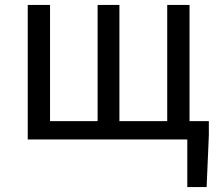

<svg xmlns="http://www.w3.org/2000/svg" viewBox="-20 -563 885 775"><path d="M745 -74V-543H655V-74H462V-543H374V-74H182V-543H92V0H736V192H814L823 -17V-74Z"/></svg>

Font: Spoqa Han Sans Neo Regular
Style: Regular
Weight: 400
Designer: [Spoqa Han Sans Neo] Dong-huui Kim  Younghwa Kang  Yujin Lee  [Noto Sans] Ryoko NISHIZUKA  (kana & ideographs); Paul D. 
Foundry: Spoqa (http://www.spoqa-han-sans.com)
Version: Version 1.000